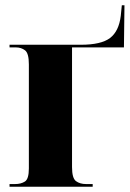

<svg xmlns="http://www.w3.org/2000/svg" viewBox="-20 -705 490 725"><path d="M16 0H330V-10H305Q282 -10 267 -21Q252 -32 252 -74V-526H448L450 -685H440L436 -645Q429 -587 395.5 -561.5Q362 -536 285 -536H16V-526H40Q60 -526 74.5 -515Q89 -504 89 -462V-69Q89 -29 74 -19.5Q59 -10 37 -10H16Z"/></svg>

Font: Noto Serif Display SemiCondensed Extra
Style: Regular
Weight: 800
Width: 4
Designer: Monotype Design Team
Foundry: Monotype Imaging Inc.
Version: Version 1.900